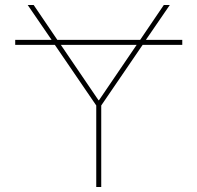

<svg xmlns="http://www.w3.org/2000/svg" viewBox="-20 -750 792 770"><path d="M41 -570V-590H187L91 -730H115L210 -590H542L637 -730H661L565 -590H711V-570H552L386 -327V0H366V-327L200 -570ZM375 -348H377L528 -570H224Z"/></svg>

Font: Mplus 1p Thin
Style: Regular
Weight: 250
Version: Version 1.061